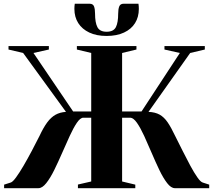

<svg xmlns="http://www.w3.org/2000/svg" viewBox="-20 -984 1115 1004"><path d="M1.5 0V-18.5L36 -29.5Q46.5 -32.5 64 -56.5Q81.5 -80.5 102.8 -116.8Q124 -153 145.8 -194.2Q167.5 -235.5 186.5 -273Q207 -317 226.8 -343.8Q246.5 -370.5 270 -383.8Q293.5 -397 325 -399L101 -707L24.5 -725V-743H235.5V-725L155 -707L362.5 -401H457V-707L382 -725V-743H693.5V-725L618.5 -707V-401H720L920.5 -707L840 -725V-743H1051V-725L974.5 -707L756.5 -399Q791.5 -397.5 814.8 -384.5Q838 -371.5 856.5 -344.5Q875 -317.5 896 -273Q915 -235.5 935.5 -194.2Q956 -153 975.5 -117Q995 -81 1011.8 -57Q1028.5 -33 1040 -29.5L1074 -18.5V0H894.5Q874.5 0 854 -26.5Q833.5 -53 813.2 -95.2Q793 -137.5 773 -184.5Q753 -231.5 733.8 -273.5Q714.5 -315.5 696 -342Q677.5 -368.5 660 -368.5H618.5V-35L687.5 -18.5V0H387.5V-19L457 -35V-368.5H415.5Q400 -368.5 382 -342Q364 -315.5 344.8 -273.5Q325.5 -231.5 305 -184.5Q284.5 -137.5 263.8 -95.2Q243 -53 222 -26.5Q201 0 181 0ZM448.5 -964.5Q466.5 -964.5 471.8 -950.2Q477 -936 477 -913.5Q477 -865.5 489.5 -841.8Q502 -818 537.5 -818Q573.5 -818 585.8 -841.8Q598 -865.5 598 -913.5Q598 -936 603.5 -950.2Q609 -964.5 626.5 -964.5H704Q705 -958 705.5 -951.2Q706 -944.5 706 -937.5Q706 -895 686.2 -863.2Q666.5 -831.5 628.5 -813.8Q590.5 -796 537.5 -796Q484.5 -796 447 -813.8Q409.5 -831.5 389.2 -863.2Q369 -895 369 -937.5Q369 -944.5 369.5 -951.2Q370 -958 371 -964.5Z"/></svg>

Font: Merriweather 144pt
Style: Bold
Weight: 700
Version: Version 2.100